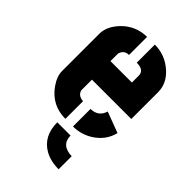

<svg xmlns="http://www.w3.org/2000/svg" viewBox="-224 -643 923 923"><g transform="rotate(45 237.0 -181.5)"><path d="M359.4 194.3V105.5Q286.1 103.5 285.2 39.1H195.3Q195.3 131.8 264.6 171.9Q303.7 194.3 359.4 194.3ZM37.1 -151.4V-407.2Q38.1 -455.1 81.1 -501Q133.8 -555.7 210 -556.6V-433.6Q181.6 -433.6 170.9 -409.2Q168 -403.3 168 -398.4V-349.6H313.5V-397.5Q312.5 -433.6 262.7 -433.6V-556.6Q334 -556.6 387.7 -507.8Q434.6 -464.8 435.5 -408.2V-223.6H168V-151.4Q174.8 -123 210.9 -120.1V0Q119.1 0 65.4 -75.2Q37.1 -115.2 37.1 -151.4ZM262.7 0V-119.1Q315.4 -120.1 330.1 -168.9L436.5 -128.9Q421.9 -66.4 362.3 -28.3Q316.4 0 262.7 0Z"/></g></svg>

Font: Post No Bills Colombo
Style: ExtraBold
Weight: 900
Designer: Kosala Senevirathne, Siva Puranthara, Lasantha Premarathna, Tharique Azeez
Foundry: Mooniak
Version: Version 1.220 ; ttfautohint (v1.5)